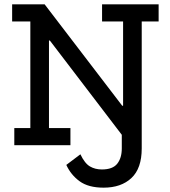

<svg xmlns="http://www.w3.org/2000/svg" viewBox="-20 -670 784 886"><path d="M634 -571V15Q634 107 586.5 151.5Q539 196 458 196Q388 196 347.5 166.5Q307 137 286 91L351 42Q371 84 395 98Q419 112 450 112Q500 112 521 85.5Q542 59 542 15V-48L210 -483H206V-79H305V0H46V-79H120V-571H36V-650H186L544 -182H548V-571H451V-650H712V-571Z"/></svg>

Font: Zilla Slab Medium
Style: Regular
Weight: 500
Designer: Typotheque.com
Foundry: Typotheque type foundry
Version: Version 1.1; 2017